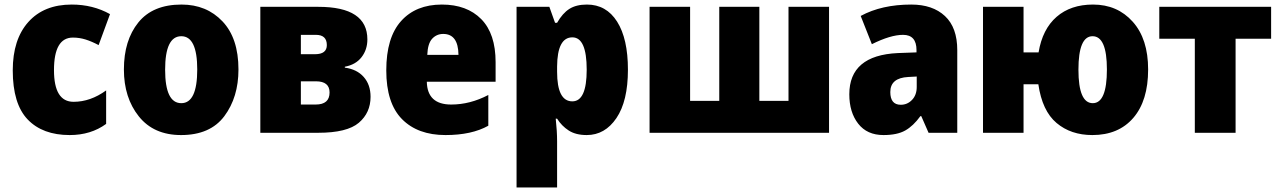

<svg xmlns="http://www.w3.org/2000/svg" viewBox="-20 -583 5622 843"><path d="M446 -39V-186Q377 -136 303 -136Q217 -136 217 -275Q217 -418 300 -418Q329 -418 356 -409.5Q383 -401 413 -385L463 -521Q388 -563 295 -563Q173 -563 104.5 -486.5Q36 -410 36 -274Q36 -127 101.5 -58.5Q167 10 286 10Q379 10 446 -39Z M777 -563Q651 -563 587.5 -484.5Q524 -406 524 -278Q524 -154 589.5 -72Q655 10 775 10Q903 10 965 -73Q1027 -156 1027 -278Q1027 -415 957 -489Q887 -563 777 -563ZM776 -424Q846 -424 846 -278Q846 -130 776 -130Q705 -130 705 -277Q705 -424 776 -424Z M1378 -553H1123V0H1377Q1504 0 1555.5 -44Q1607 -88 1607 -158Q1607 -211 1577 -245Q1547 -279 1494 -286V-290Q1542 -299 1567.5 -332Q1593 -365 1593 -410Q1593 -553 1378 -553ZM1363 -345H1301V-430H1367Q1415 -430 1415 -385Q1415 -345 1363 -345ZM1366 -124H1301V-226H1367Q1427 -226 1427 -177Q1427 -124 1366 -124Z M1676 -274Q1676 -130 1745 -60Q1814 10 1936 10Q2051 10 2124 -31V-166Q2044 -124 1961 -124Q1856 -124 1854 -224H2156V-310Q2156 -435 2093 -499Q2030 -563 1920 -563Q1806 -563 1741 -490.5Q1676 -418 1676 -274ZM1993 -342H1856Q1858 -392 1877.5 -413Q1897 -434 1926 -434Q1992 -434 1993 -342Z M2556 -277Q2556 -138 2493 -138Q2426 -138 2426 -268V-291Q2427 -419 2493 -419Q2556 -419 2556 -277ZM2426 -483H2417L2392 -553H2248V240H2426V37Q2426 15 2424.5 -9.5Q2423 -34 2420 -62H2426Q2446 -30 2477 -10Q2508 10 2556 10Q2636 10 2686.5 -64.5Q2737 -139 2737 -277Q2737 -413 2689.5 -488Q2642 -563 2557 -563Q2510 -563 2480 -544Q2450 -525 2426 -483Z M3442 -553V-140H3314V-553H3138V-140H3010V-553H2832V0H3620V-553Z M4005 -201Q4005 -166 3984.5 -144.5Q3964 -123 3935 -123Q3889 -123 3889 -179Q3889 -241 3968 -245L4005 -247ZM3759 -513 3808 -389Q3890 -430 3945 -430Q4004 -430 4004 -363V-353L3922 -350Q3709 -340 3709 -169Q3709 -90 3748 -40Q3787 10 3859 10Q3919 10 3954.5 -10Q3990 -30 4021 -73H4025L4057 0H4183V-363Q4183 -462 4129 -512.5Q4075 -563 3981 -563Q3851 -563 3759 -513Z M4779 -563Q4681 -563 4619 -509Q4557 -455 4540 -353H4474V-553H4296V0H4474V-213H4539Q4556 -96 4619 -43Q4682 10 4776 10Q4891 10 4956 -65.5Q5021 -141 5021 -278Q5021 -412 4953.5 -487.5Q4886 -563 4779 -563ZM4777 -424Q4840 -424 4840 -278Q4840 -130 4778 -130Q4715 -130 4715 -277Q4715 -424 4777 -424Z M5561 -553H5070V-413H5226V0H5405V-413H5561Z"/></svg>

Font: Noto Sans UI SemiCondensed Black
Style: Regular
Weight: 900
Width: 4
Designer: Monotype Design Team
Foundry: Monotype Imaging Inc.
Version: 1.001